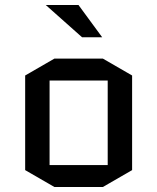

<svg xmlns="http://www.w3.org/2000/svg" viewBox="-20 -738 625 763"><path d="M505 -62 389 5H196L80 -62V-438L196 -505H389L505 -438ZM177 -418V-82H408V-418ZM292 -718 386 -590H306L162 -718Z"/></svg>

Font: Quantico
Style: Regular
Weight: 400
Designer: Matt Desmond
Foundry: MADtype
Version: Version 2.002